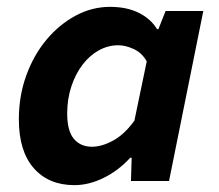

<svg xmlns="http://www.w3.org/2000/svg" viewBox="-20 -528 640 560"><path d="M197 12Q122 12 78.5 -37.5Q35 -87 35 -180Q35 -248 56.5 -307.5Q78 -367 115 -411.5Q152 -456 200 -482Q248 -508 301 -508Q350 -508 385 -490.5Q420 -473 438 -443H442L463 -496H573L473 0H362L364 -68H360Q325 -30 282 -9Q239 12 197 12ZM248 -100Q277 -100 310 -118Q343 -136 372 -176L408 -349Q394 -374 370 -385Q346 -396 325 -396Q295 -396 268 -381Q241 -366 220.5 -339Q200 -312 188 -275.5Q176 -239 176 -197Q176 -146 195.5 -123Q215 -100 248 -100Z"/></svg>

Font: Source Code Pro
Style: Bold Italic
Weight: 700
Italic angle: -11°
Monospace: yes
Designer: Paul D. Hunt, Teo Tuominen
Foundry: Adobe Systems Incorporated
Version: Version 1.050;PS 1.000;hotconv 16.6.51;makeotf.lib2.5.65220